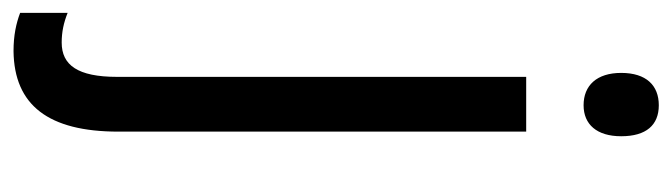

<svg xmlns="http://www.w3.org/2000/svg" viewBox="-410 -394 1018 291"><g transform="rotate(90 99.5 -249.0)"><path d="M65 -681C65 -644 84 -624 114 -624C143 -624 161 -644 161 -681C161 -719 144 -738 114 -738C84 -738 65 -719 65 -681ZM32 240C114 239 154 187 154 81V-537H71V83C71 143 53 167 19 167C3 167 -11 164 -26 158V230C-10 236 8 240 32 240Z"/></g></svg>

Font: Noto Sans Myanmar UI Condensed
Style: Regular
Weight: 400
Width: 3
Designer: Monotype Design Team
Foundry: Monotype Imaging Inc.
Version: Version 2.103